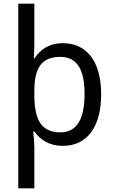

<svg xmlns="http://www.w3.org/2000/svg" viewBox="-20 -780 619 1040"><path d="M528 -269C528 -451 446 -546 322 -546C242 -546 197 -509 167 -464H163C164 -481 166 -517 166 -536V-760H79V240H166V16C166 -5 162 -53 160 -68H166C196 -25 244 10 322 10C446 10 528 -86 528 -269ZM438 -270C438 -137 397 -63 307 -63C199 -63 166 -137 166 -269V-288C166 -411 205 -472 306 -472C397 -472 438 -405 438 -270Z"/></svg>

Font: Noto Sans Thai
Style: Regular
Weight: 400
Designer: Monotype Design Team
Foundry: Monotype Imaging Inc.
Version: Version 1.901